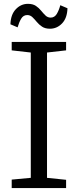

<svg xmlns="http://www.w3.org/2000/svg" viewBox="-20 -956 396 976"><path d="M136.5 -52V-689L39.5 -700V-743H316V-700L219 -689V-52L316 -42V0H39.5V-43ZM234 -810Q209.5 -810 193.8 -820.5Q178 -831 166.8 -844.8Q155.5 -858.5 144.5 -869Q133.5 -879.5 118.5 -879.5Q98.5 -879.5 87.5 -860.8Q76.5 -842 69.5 -817L33 -832.5Q34.5 -882 60.5 -909.2Q86.5 -936.5 122 -936.5Q147 -936.5 162.5 -926Q178 -915.5 189.2 -901.5Q200.5 -887.5 211.5 -877Q222.5 -866.5 237.5 -866.5Q257.5 -866.5 268.8 -885.5Q280 -904.5 286.5 -929.5L323 -914Q321.5 -864 295.5 -837Q269.5 -810 234 -810Z"/></svg>

Font: Merriweather Light 18pt Light
Style: Regular
Weight: 300
Version: Version 2.100